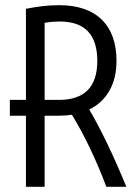

<svg xmlns="http://www.w3.org/2000/svg" viewBox="-20 -720 535 740"><path d="M80 0V-274H18V-335H80V-686Q109 -692 141 -696Q173 -700 208 -700Q315 -700 372 -644.5Q429 -589 429 -485Q429 -419 402 -371Q375 -323 324 -298Q394 -178 467 0H390Q362 -74 328.5 -145Q295 -216 257 -278Q246 -276 232 -275Q218 -274 205 -274H152V0ZM152 -335H207Q355 -335 355 -485Q355 -637 211 -637Q180 -637 152 -632Z"/></svg>

Font: Ubuntu Sans Condensed
Style: Regular
Weight: 400
Width: 3
Designer: Dalton Maag Ltd
Foundry: Dalton Maag Ltd
Version: Version 1.006; ttfautohint (v1.8.4.7-5d5b)